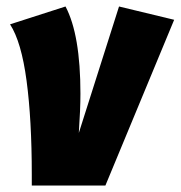

<svg xmlns="http://www.w3.org/2000/svg" viewBox="-20 -572 557 592"><path d="M228 -283Q228 -235 223 -162L347 -552L517 -511L305 0H78V-34Q78 -202 62 -322.5Q46 -443 11 -497L182 -552Q228 -465 228 -283Z"/></svg>

Font: Fira Sans Condensed Black
Style: Italic
Weight: 900
Width: 3
Italic angle: -8°
Designer: Carrois Corporate & Edenspiekermann AG
Foundry: Carrois Corporate GbR & Edenspiekermann AG
Version: Version 4.203